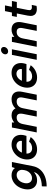

<svg xmlns="http://www.w3.org/2000/svg" viewBox="1434 -2194 960 3868"><g transform="rotate(-90 1914.0 -260.0)"><path d="M482 -500H584L500 -75Q483 10 429 71.5Q375 133 289 166.5Q203 200 92 200L94 103Q221 100 295.5 55Q370 10 387 -74V-75H400Q371 -41 322.5 -17Q274 7 213 7Q148 7 103.5 -25Q59 -57 41.5 -115Q24 -173 39 -250Q55 -327 95 -385Q135 -443 192.5 -475Q250 -507 316 -507Q353 -507 381.5 -497.5Q410 -488 430.5 -472.5Q451 -457 462 -438ZM160 -250Q146 -181 174 -138Q202 -95 262 -95Q297 -95 330 -113.5Q363 -132 388 -167Q413 -202 421 -250Q432 -300 421 -334.5Q410 -369 384 -387Q358 -405 323 -405Q283 -405 249.5 -385.5Q216 -366 193 -331.5Q170 -297 160 -250Z M841 7Q766 7 716 -26Q666 -59 646 -118Q626 -177 641 -254Q656 -327 698.5 -384Q741 -441 802.5 -474Q864 -507 934 -507Q1005 -507 1053 -476Q1101 -445 1120 -389.5Q1139 -334 1125 -261Q1122 -249 1118.5 -235.5Q1115 -222 1110 -207H754Q752 -172 764.5 -146.5Q777 -121 801.5 -107Q826 -93 862 -93Q903 -93 939.5 -110Q976 -127 994 -155L1087 -122Q1045 -62 979.5 -27.5Q914 7 841 7ZM1009 -299Q1015 -330 1004 -355Q993 -380 969.5 -394.5Q946 -409 914 -409Q886 -409 858.5 -395Q831 -381 809 -356.5Q787 -332 774 -299Z M1279 -500H1381V-453Q1410 -478 1447 -492.5Q1484 -507 1524 -507Q1574 -507 1610 -486.5Q1646 -466 1664 -427Q1697 -466 1746 -486.5Q1795 -507 1847 -507Q1906 -507 1944.5 -482.5Q1983 -458 1997.5 -410.5Q2012 -363 1998 -292L1940 0H1826L1881 -277Q1894 -340 1873.5 -372Q1853 -404 1802 -404Q1750 -404 1714.5 -371.5Q1679 -339 1667 -275L1612 0H1499L1554 -277Q1566 -340 1548 -372Q1530 -404 1479 -404Q1428 -404 1394 -371.5Q1360 -339 1348 -276L1293 0H1180Z M2288 7Q2213 7 2163 -26Q2113 -59 2093 -118Q2073 -177 2088 -254Q2103 -327 2145.5 -384Q2188 -441 2249.5 -474Q2311 -507 2381 -507Q2452 -507 2500 -476Q2548 -445 2567 -389.5Q2586 -334 2572 -261Q2569 -249 2565.5 -235.5Q2562 -222 2557 -207H2201Q2199 -172 2211.5 -146.5Q2224 -121 2248.5 -107Q2273 -93 2309 -93Q2350 -93 2386.5 -110Q2423 -127 2441 -155L2534 -122Q2492 -62 2426.5 -27.5Q2361 7 2288 7ZM2456 -299Q2462 -330 2451 -355Q2440 -380 2416.5 -394.5Q2393 -409 2361 -409Q2333 -409 2305.5 -395Q2278 -381 2256 -356.5Q2234 -332 2221 -299Z M2742 -500H2855L2756 0H2643ZM2814 -576Q2783 -576 2766 -597Q2749 -618 2755 -647Q2761 -678 2786.5 -699Q2812 -720 2843 -720Q2873 -720 2890 -699Q2907 -678 2901 -647Q2895 -618 2870 -597Q2845 -576 2814 -576Z M3004 -500H3106L3105 -451Q3135 -477 3172.5 -492Q3210 -507 3250 -507Q3309 -507 3346.5 -482.5Q3384 -458 3397.5 -410.5Q3411 -363 3397 -292L3339 0H3226L3280 -277Q3293 -340 3274 -372Q3255 -404 3204 -404Q3153 -404 3119 -371.5Q3085 -339 3073 -276L3018 0H2905Z M3596 -500 3624 -640H3739L3711 -500H3828L3808 -401H3691L3647 -179Q3638 -134 3652 -116.5Q3666 -99 3692.5 -97.5Q3719 -96 3749 -100L3729 -4Q3684 5 3643.5 1.5Q3603 -2 3574 -21.5Q3545 -41 3533 -79Q3521 -117 3533 -179L3577 -401H3507L3526 -500Z"/></g></svg>

Font: Albert Sans SemiBold
Style: Italic
Weight: 600
Italic angle: -11.25°
Designer: Andreas Rasmussen
Foundry: a.Foundry
Version: Version 1.025